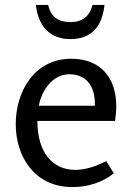

<svg xmlns="http://www.w3.org/2000/svg" viewBox="-20 -748 534 781"><path d="M405 -728H356C345 -681 314 -658 266 -658C218 -658 186 -680 176 -728H126C135 -646 179 -589 266 -589C356 -589 396 -644 405 -728ZM270 -509C119 -509 44 -375 44 -243C44 -114 118 13 275 13C335 13 396 -5 443 -43L412 -93C366 -69 324 -57 286 -57C193 -57 132 -129 132 -256H448C451 -277 453 -296 453 -315C453 -431 390 -509 270 -509ZM262 -446C328 -446 368 -401 366 -318H138C149 -380 194 -446 262 -446Z"/></svg>

Font: Rosario
Style: Regular
Weight: 400
Designer: Hector Gatti
Foundry: Omnibus Type
Version: Version 1.100